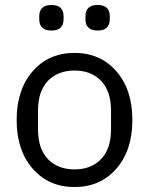

<svg xmlns="http://www.w3.org/2000/svg" viewBox="-20 -741 600 773"><path d="M138 -664V-675Q138 -721 187 -721Q236 -721 236 -675V-664Q236 -618 187 -618Q138 -618 138 -664ZM324 -664V-675Q324 -721 373 -721Q422 -721 422 -675V-664Q422 -618 373 -618Q324 -618 324 -664ZM448.5 -62Q384 12 280 12Q176 12 111.5 -62Q47 -136 47 -258Q47 -380 111.5 -454Q176 -528 280 -528Q384 -528 448.5 -454Q513 -380 513 -258Q513 -136 448.5 -62ZM427 -221V-295Q427 -374 387 -415.5Q347 -457 280 -457Q213 -457 173 -415.5Q133 -374 133 -295V-221Q133 -142 173 -100.5Q213 -59 280 -59Q347 -59 387 -100.5Q427 -142 427 -221Z"/></svg>

Font: Aneliza
Style: Regular
Weight: 400
Designer: Mike Abbink, Paul van der Laan, Pieter van Rosmalen
Foundry: Bold Monday
Version: Version 3.0